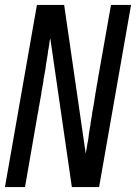

<svg xmlns="http://www.w3.org/2000/svg" viewBox="-24 -755 549 775"><path d="M-4 0 125 -735H159H235L322 -135Q326 -156 329 -176L331 -186L334 -206L335 -216L336 -221L339 -240L341 -250L342 -260L347 -289L348 -299L350 -309L356 -343L358 -358L360 -368L361 -377L363 -387L367 -412L369 -421L372 -441L424 -735H505L376 0H342H266L179 -600L177 -593L175 -578L172 -559L170 -549L169 -539L165 -514L161 -490L160 -480L154 -446L152 -436L151 -426L145 -392L143 -382V-377L141 -367Q138 -348 134 -328L132 -318V-314L130 -304L128 -294L77 0Z"/></svg>

Font: Iosevka SS08
Style: Italic
Weight: 400
Italic angle: -10°
Monospace: yes
Designer: Belleve Invis
Foundry: Belleve Invis
Version: 2.1.0; ttfautohint (v1.8.2)